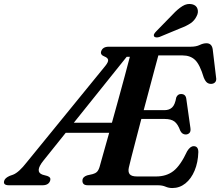

<svg xmlns="http://www.w3.org/2000/svg" viewBox="-70 -936 1113 970"><path d="M727.5 0H375Q358 0 352 -6.8Q346 -13.5 346.5 -23.5Q346.5 -42 370 -50L398.5 -56.5Q411.5 -60 419.5 -67.5Q427.5 -75 433 -92.5Q437 -107 450.2 -154Q463.5 -201 481.5 -265H262L149 -124Q104 -68 145 -53.5L169 -47Q189 -40 183.5 -23.5Q176 0 144.5 0H-24.5Q-56.5 0 -48.5 -23.5Q-44.5 -37 -21 -47.5L-4 -53.5Q25.5 -65 65 -116L462 -603Q478 -623 476.2 -633.5Q474.5 -644 458 -650.5Q435.5 -659 441 -676.5Q448.5 -700 479.5 -700H893.5Q921 -700 939 -708.8Q957 -717.5 973 -717.5Q999.5 -717.5 1004.5 -688L1021.5 -546Q1024.5 -530.5 1018.2 -522.2Q1012 -514 1000.5 -512.5Q987 -511 977.2 -517.8Q967.5 -524.5 959.5 -544Q939.5 -610.5 915.5 -633.2Q891.5 -656 852.5 -656H730Q723 -631 711.5 -587.5Q700 -544 685.5 -490Q671 -436 656 -379.5H761.5Q784.5 -379.5 799.2 -392.8Q814 -406 820.5 -444Q828 -461 844.5 -461Q867.5 -461 871 -438L892 -289.5Q894.5 -272.5 887.5 -264.8Q880.5 -257 868.5 -256.5Q850.5 -256.5 841 -275Q828.5 -309.5 811.2 -322.2Q794 -335 762.5 -335H644Q629.5 -279.5 616.5 -229.5Q603.5 -179.5 594 -142.8Q584.5 -106 581 -90Q576 -67.5 585.2 -56Q594.5 -44.5 622 -44.5H718.5Q771 -44.5 806.5 -72.2Q842 -100 875.5 -172Q891 -197.5 908.5 -197.5Q932 -197.5 932 -167.5Q930.5 -115.5 913.2 -74.2Q896 -33 866.8 -9.5Q837.5 14 800.5 14Q782.5 14 766.2 7Q750 0 727.5 0ZM570 -649 303 -316H495.5Q511.5 -373.5 528.2 -434.2Q545 -495 560 -550.8Q575 -606.5 586 -649ZM802 -862.5Q828 -890.5 851.8 -905.2Q875.5 -920 900.5 -914.5Q922 -909.5 927.8 -891.2Q933.5 -873 923.5 -854.5Q913 -832 892.5 -818.2Q872 -804.5 841 -793L735 -749Q727 -746.5 719.2 -747Q711.5 -747.5 708.5 -752.5Q705.5 -758.5 709.2 -765Q713 -771.5 719.5 -778Z"/></svg>

Font: Fraunces 9pt S000 SemiBold
Style: Italic
Weight: 600
Italic angle: -16°
Version: Version 1.000; ttfautohint (v1.8.3)